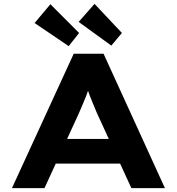

<svg xmlns="http://www.w3.org/2000/svg" viewBox="-20 -980 921 1000"><path d="M42.2 0 363.9 -700H519.4L839.1 0H664.3L483.8 -393.4Q474.9 -415.3 465.9 -436.5Q456.9 -457.7 448.9 -478.4Q440.8 -499.1 433.7 -520.1Q426.7 -541.1 421.3 -561.4L456.6 -561.8Q450.3 -540.3 442.9 -519Q435.6 -497.7 427.5 -476.9Q419.3 -456.1 410.3 -435.4Q401.3 -414.7 391.6 -391.7L211.6 0ZM191.6 -127.8 246.9 -256.5H630.9L665.2 -127.8ZM559.8 -742.5 389.6 -865.9 472.5 -959.7 615 -808.3ZM337.8 -739.7 160.2 -860.1 242.5 -958 391.9 -808.3Z"/></svg>

Font: Lexend Mega
Style: Regular
Weight: 400
Designer: Bonnie Shaver-Troup, Thomas Jockin
Foundry: Lexend
Version: Version 1.007